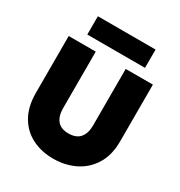

<svg xmlns="http://www.w3.org/2000/svg" viewBox="-207 -1047 1126 1199"><g transform="rotate(30 356.0 -448.0)"><path d="M53 -705H248V-296Q248 -241 274 -209Q300 -177 355 -177Q411 -177 437.5 -209Q464 -241 464 -296V-705H660V-296Q660 -196 618 -128.5Q576 -61 506 -27Q436 7 351 7Q266 7 198.5 -27Q131 -61 92 -128.5Q53 -196 53 -296ZM149 -903H565V-771H149Z"/></g></svg>

Font: Parkinsans ExtraBold
Style: Regular
Weight: 800
Designer: Red Stone, Indian Type Foundry
Foundry: Indian Type Foundry
Version: Version 1.000